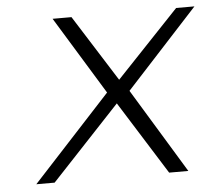

<svg xmlns="http://www.w3.org/2000/svg" viewBox="-45 -619 737 658"><g transform="rotate(-5 323.5 -290.0)"><path d="M54 -10H117L353 -262L511 -10H577L400 -301L647 -570H584L368 -342L224 -570H159L323 -302Z"/></g></svg>

Font: Charger Sport
Style: ExLitExtObl
Weight: 200
Designer: Jasper
Foundry: Cannot Into Space Fonts
Version: Version 1.1